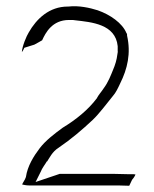

<svg xmlns="http://www.w3.org/2000/svg" viewBox="-20 -622 494 615"><path d="M50 -455C52 -457 56 -464 58 -469L90 -479C98 -483 106 -488 115 -493C126 -517 147 -558 201 -558H209C212 -558 216 -558 221 -557C273 -551 350 -545 357 -474V-459C357 -456 358 -457 356 -448C354 -431 349 -414 342 -398C335 -381 327 -359 312 -339C305 -328 297 -320 291 -309V-308L290 -307C263 -271 224 -239 181 -213C155 -194 126 -172 107 -147C88 -122 68 -90 63 -55C60 -45 52 -36 51 -31C56 -30 64 -28 73 -28H359C370 -28 382 -27 394 -27C397 -33 400 -40 403 -46C406 -49 411 -56 414 -63C413 -63 410 -64 408 -64H392C378 -64 361 -65 348 -65H171L94 -39L110 -71C115 -84 125 -96 130 -105H131C138 -115 147 -136 168 -149C209 -177 244 -207 277 -238C298 -258 320 -288 342 -315C351 -325 358 -340 365 -355C388 -401 400 -451 387 -508V-511C387 -512 387 -514 385 -516C372 -548 333 -575 293 -589C268 -597 232 -605 199 -601H197C138 -601 97 -562 72 -518C65 -507 51 -474 50 -455Z"/></svg>

Font: SolarCharger
Style: 150
Weight: 100
Designer: Mew Too
Foundry: Cannot Into Space Fonts/KineticPlasma Fonts
Version: Version 1.100